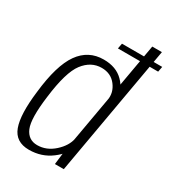

<svg xmlns="http://www.w3.org/2000/svg" viewBox="-189 -892 907 1002"><g transform="rotate(30 264.5 -391.0)"><path d="M280.5 -687H523L529 -719H286.5ZM297.5 0H351L489 -785H431L307.5 -83.5ZM142 3.5Q218 3.5 275.5 -40Q333 -83.5 342 -130.5L323 -169Q314 -121 268.5 -80Q223 -39 167.5 -39Q113 -39 91 -91Q69 -143 87.5 -283.5Q107 -442 151 -499.5Q195 -557 259 -557Q314.5 -557 345.8 -516.2Q377 -475.5 368.5 -428L400 -465.5Q408.5 -512.5 365 -556.2Q321.5 -600 246.5 -600Q154.5 -600 100.8 -524.2Q47 -448.5 28.5 -279.5Q10.5 -134 36 -65.2Q61.5 3.5 142 3.5Z"/></g></svg>

Font: Anybody SemiCondensed Light
Style: Italic
Weight: 300
Width: 4
Italic angle: -10°
Version: Version 1.113;gftools[0.9.25]